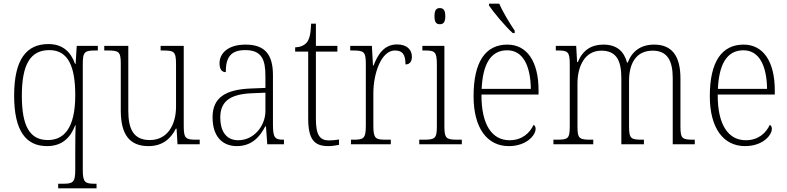

<svg xmlns="http://www.w3.org/2000/svg" viewBox="-20 -786 4290 1046"><path d="M297 240H506V215H499C444 215 431 209 431 140V-437C431 -506 442 -511 505 -511H513V-536H398L392 -438H389C365 -505 320 -546 244 -546C125 -546 57 -464 57 -265C57 -72 122 10 236 10C319 10 364 -36 390 -104H392C391 -83 390 -22 390 31V139C390 209 377 215 321 215H297ZM241 -23C142 -23 99 -99 99 -264C99 -438 147 -513 249 -513C354 -513 390 -419 390 -267C390 -83 325 -23 241 -23Z M789 10C864 10 910 -29 938 -85H942L947 0H1068V-25H1051C993 -25 981 -30 981 -99V-536H855V-511H865C930 -511 939 -506 939 -433V-205C939 -107 893 -23 796 -23C706 -23 679 -85 679 -183V-536H548V-511H563C627 -511 638 -506 638 -439V-184C638 -49 689 10 789 10Z M1270 10C1356 10 1398 -46 1425 -97H1429L1436 0H1527V-25H1523C1476 -25 1467 -38 1467 -109V-377C1467 -489 1423 -543 1318 -543C1219 -543 1176 -493 1176 -442C1176 -409 1188 -393 1210 -393C1210 -470 1234 -513 1316 -513C1407 -513 1426 -460 1426 -371V-307L1350 -304C1205 -299 1138 -252 1138 -147C1138 -40 1194 10 1270 10ZM1278 -22C1209 -22 1180 -76 1180 -145C1180 -225 1222 -273 1353 -278L1426 -281V-181C1426 -101 1364 -22 1278 -22Z M1768 10C1787 10 1809 7 1827 3V-26C1807 -23 1793 -21 1772 -21C1723 -21 1701 -50 1701 -137V-505H1818V-536H1701V-657H1675C1673 -600 1665 -569 1649 -552C1636 -538 1615 -529 1588 -528V-505H1659V-142C1659 -29 1690 10 1768 10Z M1892 0H2109V-25H2083C2027 -25 2014 -30 2014 -100V-278C2014 -388 2058 -511 2131 -511C2175 -511 2189 -486 2189 -435C2214 -435 2224 -453 2224 -477C2224 -516 2196 -544 2143 -544C2070 -544 2037 -485 2015 -429H2012L2006 -536H1888V-511H1898C1962 -511 1973 -506 1973 -438V-101C1973 -30 1960 -25 1904 -25H1892Z M2376 -654C2394 -654 2406 -663 2406 -698C2406 -732 2394 -742 2376 -742C2358 -742 2347 -732 2347 -698C2347 -663 2358 -654 2376 -654ZM2264 0H2496V-25H2475C2412 -25 2401 -30 2401 -99V-536H2281V-511H2293C2349 -511 2360 -505 2360 -435V-98C2360 -30 2349 -25 2286 -25H2264Z M2773 -606H2784V-619C2758 -657 2719 -721 2700 -766H2644V-756C2667 -721 2733 -642 2773 -606ZM2752 10C2848 10 2898 -49 2898 -84C2898 -96 2893 -102 2887 -106C2866 -61 2824 -22 2756 -22C2662 -22 2602 -104 2603 -271H2914V-294C2914 -451 2851 -543 2744 -543C2626 -543 2560 -451 2560 -262C2560 -88 2634 10 2752 10ZM2872 -302H2604C2610 -431 2650 -512 2743 -512C2830 -512 2870 -427 2872 -302Z M2995 0H3212V-25H3200C3136 -25 3126 -30 3126 -98V-331C3126 -425 3166 -510 3256 -510C3336 -510 3365 -459 3365 -361V0H3488V-25H3479C3417 -25 3407 -30 3407 -99V-345C3407 -436 3442 -510 3536 -510C3615 -510 3645 -456 3645 -361V0H3765V-25H3759C3697 -25 3687 -30 3687 -97V-359C3687 -482 3640 -543 3544 -543C3471 -543 3423 -507 3400 -445H3396C3380 -505 3342 -543 3267 -543C3203 -543 3155 -514 3128 -448H3124L3119 -536H3008V-511H3018C3074 -511 3084 -504 3084 -436V-99C3084 -30 3075 -25 3012 -25H2995Z M4039 10C4135 10 4185 -49 4185 -84C4185 -96 4180 -102 4174 -106C4153 -61 4111 -22 4043 -22C3949 -22 3889 -104 3890 -271H4201V-294C4201 -451 4138 -543 4031 -543C3913 -543 3847 -451 3847 -262C3847 -88 3921 10 4039 10ZM4159 -302H3891C3897 -431 3937 -512 4030 -512C4117 -512 4157 -427 4159 -302Z"/></svg>

Font: Noto Serif Hebrew SemiCondensed ExtraLight
Style: Regular
Weight: 200
Width: 4
Designer: Monotype Design Team
Foundry: Monotype Imaging Inc.
Version: Version 2.004